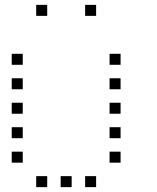

<svg xmlns="http://www.w3.org/2000/svg" viewBox="-20 -793 640 785"><path d="M129 -773Q128 -773 128 -773Q128 -773 128 -772V-729Q128 -728 128 -728Q128 -728 129 -728H172Q173 -728 173 -728Q173 -728 173 -729V-772Q173 -773 173 -773Q173 -773 172 -773ZM329 -773Q328 -773 328 -773Q328 -773 328 -772V-729Q328 -728 328 -728Q328 -728 329 -728H372Q373 -728 373 -728Q373 -728 373 -729V-772Q373 -773 373 -773Q373 -773 372 -773ZM29 -573Q28 -573 28 -573Q28 -573 28 -572V-529Q28 -528 28 -528Q28 -528 29 -528H72Q73 -528 73 -528Q73 -528 73 -529V-572Q73 -573 73 -573Q73 -573 72 -573ZM429 -573Q428 -573 428 -573Q428 -573 428 -572V-529Q428 -528 428 -528Q428 -528 429 -528H472Q473 -528 473 -528Q473 -528 473 -529V-572Q473 -573 473 -573Q473 -573 472 -573ZM29 -473Q28 -473 28 -473Q28 -473 28 -472V-429Q28 -428 28 -428Q28 -428 29 -428H72Q73 -428 73 -428Q73 -428 73 -429V-472Q73 -473 73 -473Q73 -473 72 -473ZM429 -473Q428 -473 428 -473Q428 -473 428 -472V-429Q428 -428 428 -428Q428 -428 429 -428H472Q473 -428 473 -428Q473 -428 473 -429V-472Q473 -473 473 -473Q473 -473 472 -473ZM29 -373Q28 -373 28 -373Q28 -373 28 -372V-329Q28 -328 28 -328Q28 -328 29 -328H72Q73 -328 73 -328Q73 -328 73 -329V-372Q73 -373 73 -373Q73 -373 72 -373ZM429 -373Q428 -373 428 -373Q428 -373 428 -372V-329Q428 -328 428 -328Q428 -328 429 -328H472Q473 -328 473 -328Q473 -328 473 -329V-372Q473 -373 473 -373Q473 -373 472 -373ZM29 -273Q28 -273 28 -273Q28 -273 28 -272V-229Q28 -228 28 -228Q28 -228 29 -228H72Q73 -228 73 -228Q73 -228 73 -229V-272Q73 -273 73 -273Q73 -273 72 -273ZM429 -273Q428 -273 428 -273Q428 -273 428 -272V-229Q428 -228 428 -228Q428 -228 429 -228H472Q473 -228 473 -228Q473 -228 473 -229V-272Q473 -273 473 -273Q473 -273 472 -273ZM29 -173Q28 -173 28 -173Q28 -173 28 -172V-129Q28 -128 28 -128Q28 -128 29 -128H72Q73 -128 73 -128Q73 -128 73 -129V-172Q73 -173 73 -173Q73 -173 72 -173ZM429 -173Q428 -173 428 -173Q428 -173 428 -172V-129Q428 -128 428 -128Q428 -128 429 -128H472Q473 -128 473 -128Q473 -128 473 -129V-172Q473 -173 473 -173Q473 -173 472 -173ZM129 -73Q128 -73 128 -73Q128 -73 128 -72V-29Q128 -28 128 -28Q128 -28 129 -28H172Q173 -28 173 -28Q173 -28 173 -29V-72Q173 -73 173 -73Q173 -73 172 -73ZM229 -73Q228 -73 228 -73Q228 -73 228 -72V-29Q228 -28 228 -28Q228 -28 229 -28H272Q273 -28 273 -28Q273 -28 273 -29V-72Q273 -73 273 -73Q273 -73 272 -73ZM329 -73Q328 -73 328 -73Q328 -73 328 -72V-29Q328 -28 328 -28Q328 -28 329 -28H372Q373 -28 373 -28Q373 -28 373 -29V-72Q373 -73 373 -73Q373 -73 372 -73Z"/></svg>

Font: Doto Light
Style: Regular
Weight: 300
Monospace: yes
Version: Version 1.000